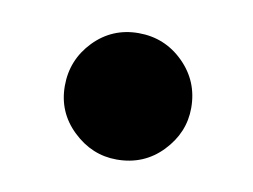

<svg xmlns="http://www.w3.org/2000/svg" viewBox="-38 -363 388 294"><g transform="rotate(10 156.0 -216.0)"><path d="M157.5 -117.5Q119 -117.5 89.5 -145.8Q60 -174 60 -215Q60 -255.5 88.2 -284.8Q116.5 -314 157.5 -314Q198.5 -314 227.5 -285.2Q256.5 -256.5 256.5 -215Q256.5 -176.5 228.2 -147Q200 -117.5 157.5 -117.5Z"/></g></svg>

Font: Lucymar Sans ExtraBold
Style: Regular
Weight: 800
Foundry: The League of Moveable Type (original font) / Main changes by Cristiano Sobral with portions from Mirco Monsees
Version: Version 2.001;August 30, 2020;FontCreator 13.0.0.2681 64-bit